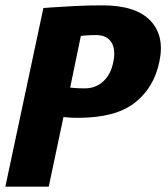

<svg xmlns="http://www.w3.org/2000/svg" viewBox="-22 -697 628 717"><path d="M140 -667Q140 -667 173.5 -669.5Q207 -672 257.5 -674.5Q308 -677 361 -677Q485 -677 539.5 -620Q594 -563 573 -466Q553 -369 481 -313Q409 -257 270 -257Q245 -257 230 -258.5Q215 -260 215 -260L160 0H-2ZM337 -566Q312 -566 296 -564.5Q280 -563 280 -563L240 -370Q240 -370 255 -368.5Q270 -367 295 -367Q335 -367 363.5 -393Q392 -419 401 -465Q411 -512 394 -539Q377 -566 337 -566Z"/></svg>

Font: Epunda Sans ExtraBold
Style: Italic
Weight: 800
Italic angle: -12.0243°
Designer: Simon Atzbach
Foundry: typofactur
Version: Version 2.204; ttfautohint (v1.8.4.7-5d5b)